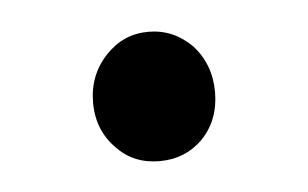

<svg xmlns="http://www.w3.org/2000/svg" viewBox="-27 -161 332 207"><g transform="rotate(-5 139.0 -57.0)"><path d="M93 -6Q73 -26 73 -56Q73 -86 93 -107Q112 -127 139 -127Q166 -127 186 -107Q205 -86 205 -56Q205 -26 186 -6Q167 13 139 13Q111 13 93 -6Z"/></g></svg>

Font: Source Han Sans K Regular
Style: Regular
Weight: 400
Designer: Ryoko NISHIZUKA  (kana & ideographs); Paul D. Hunt (Latin, Greek & Cyrillic); Wenlong ZHANG  (bopomofo); Sandoll Communi
Foundry: Adobe Systems Incorporated
Version: Version 1.00 July 18, 2014, initial release